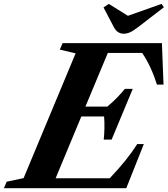

<svg xmlns="http://www.w3.org/2000/svg" viewBox="-86 -988 880 1008"><path d="M-65.5 0 -51 -34 38 -53 311 -708 228 -727.5 242.5 -761.5H764L772.5 -544H738Q707.5 -640.5 660.5 -710H480L362.5 -428.5H477.5Q506 -452 530.5 -477.5Q555 -503 569.5 -521.5H611L500 -255H458.5Q461.5 -280 462.2 -314Q463 -348 460.5 -376.5H341L206 -52H490Q536 -100.5 571 -143.8Q606 -187 634.5 -231.5H669L577 0ZM563.5 -811Q529.5 -811 511.5 -846L457.5 -949L485.5 -967.5L585.5 -905L762 -967.5L774.5 -950L639.5 -846Q613.5 -826 596.8 -818.5Q580 -811 563.5 -811Z"/></svg>

Font: Libre Caslon Text Bold
Style: Italic
Weight: 700
Italic angle: -22.583°
Designer: Pablo Impallari, Rodrigo Fuenzalida, Katja Schimmel
Foundry: Pablo Impallari, Rodrigo Fuenzalida
Version: Version 2.000